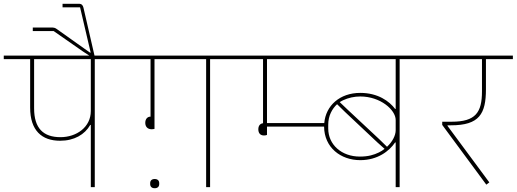

<svg xmlns="http://www.w3.org/2000/svg" viewBox="-40 -993 2742 1019"><path d="M442 0H463V-679H627V-698H-20V-679H120V-422C120 -300 182 -246 279 -246C354 -246 410 -279 439 -330H442ZM141 -418V-679H442V-404C442 -318 366 -265 281 -265C190 -265 141 -312 141 -418Z M446 -690H462V-696L403 -952C400 -965 394 -973 378 -973H292V-954H385L425 -783L441 -715L439 -713L409 -734L264 -837C252 -846 247 -847 229 -847H134V-828H245L400 -720Z M781 6C797 6 805 -3 805 -16V-21C805 -34 797 -43 781 -43C765 -43 757 -34 757 -21V-16C757 -3 765 6 781 6ZM765 -307C770 -307 777 -308 780 -309V-679H1054V0H1075V-679H1239V-698H587V-679H759V-374C743 -374 731 -362 731 -341C731 -321 743 -307 765 -307Z M1199 -679H1356V-339C1340 -337 1331 -325 1331 -307C1331 -288 1340 -274 1361 -274C1367 -274 1373 -275 1377 -277V-321H1680C1681 -210 1768 -143 1872 -143C1964 -143 2026 -191 2057 -237H2060V0H2081V-679H2245V-698H1199ZM2060 -415H2057C2026 -456 1966 -500 1872 -500C1763 -500 1689 -432 1681 -340H1377V-679H2060ZM1973 -254 1806 -410 1763 -451C1769 -455 1775 -458 1781 -461C1809 -474 1840 -481 1872 -481C1979 -481 2060 -410 2060 -356V-302C2060 -273 2042 -240 2014 -214ZM1870 -162C1773 -162 1702 -225 1702 -311V-331C1702 -379 1723 -416 1749 -440L1792 -398L1962 -238L2001 -203C1992 -196 1982 -189 1971 -184C1944 -171 1915 -162 1870 -162Z M2541 -13 2557 -25 2335 -325V-328H2354C2504 -328 2539 -389 2539 -519V-679H2682V-698H2205V-679H2518V-508C2518 -396 2484 -347 2357 -347H2307V-330Z"/></svg>

Font: IBM Plex Devanagari Thin
Style: Regular
Weight: 100
Designer: Mike Abbink, Paul van der Laan, Pieter van Rosmalen, Erin McLaughlin
Foundry: Bold Monday
Version: Version 1.0